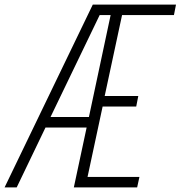

<svg xmlns="http://www.w3.org/2000/svg" viewBox="-79 -820 790 840"><path d="M-59 0 327 -800H691L682 -754H455L379 -400H526L517 -354H370L304 -46H531L521 0H244L300 -262H120L-6 0ZM310 -308 405 -754H357L142 -308Z"/></svg>

Font: Victor Mono Thin Thin
Style: Italic
Weight: 250
Italic angle: -12°
Monospace: yes
Version: Version 1.561;gftools[0.9.30]